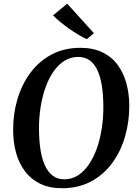

<svg xmlns="http://www.w3.org/2000/svg" viewBox="-20 -1013 746 1044"><path d="M317.5 10.5Q247.5 10.5 197.2 -14.5Q147 -39.5 114.8 -83Q82.5 -126.5 67 -183.5Q51.5 -240.5 51.5 -304.5Q51 -394 75 -474.5Q99 -555 145.8 -617.8Q192.5 -680.5 260.8 -716.8Q329 -753 417.5 -753Q487.5 -753 538 -728Q588.5 -703 620.2 -659.5Q652 -616 667.2 -559.8Q682.5 -503.5 683 -441Q683.5 -351.5 659.8 -270Q636 -188.5 589.5 -125.5Q543 -62.5 474.5 -26Q406 10.5 317.5 10.5ZM329.5 -38Q369.5 -38 402.8 -58.8Q436 -79.5 462 -117Q488 -154.5 506 -204.5Q524 -254.5 533.2 -313.5Q542.5 -372.5 542 -436.5Q541.5 -498 533.8 -547Q526 -596 509.8 -631Q493.5 -666 467.5 -684.8Q441.5 -703.5 405 -703.5Q365 -703.5 331.5 -683Q298 -662.5 272 -625.5Q246 -588.5 228 -538.8Q210 -489 200.8 -430.5Q191.5 -372 192 -308.5Q192.5 -246.5 200.5 -196.8Q208.5 -147 225.2 -111.5Q242 -76 267.8 -57Q293.5 -38 329.5 -38ZM452 -800Q432.5 -808.5 407 -823.8Q381.5 -839 355.2 -857.5Q329 -876 306.2 -894.8Q283.5 -913.5 268.5 -929.5L345.5 -993L490.5 -832.5Z"/></svg>

Font: Merriweather 48pt SemiBold
Style: Italic
Weight: 600
Italic angle: -7.8°
Designer: Eben Sorkin
Foundry: Eben Sorkin
Version: Version 2.101